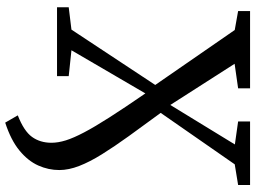

<svg xmlns="http://www.w3.org/2000/svg" viewBox="-142 -642 982 739"><g transform="rotate(90 349.5 -272.0)"><path d="M451.5 199.5 423.5 151Q484 127.5 506.5 96.2Q529 65 529 21.5Q529 -4 519.8 -33.8Q510.5 -63.5 489.2 -104Q468 -144.5 431.2 -202Q394.5 -259.5 339 -340L173 -55.5L272.5 -45V0H7.5V-45L93.5 -55.5L306.5 -378L95 -684L22 -697V-743H319.5V-697L225 -683.5L383.5 -436L535.5 -684.5L447 -697V-743H691.5V-697L612 -684L414 -399Q463.5 -331.5 503.8 -275.8Q544 -220 573.2 -173Q602.5 -126 618.2 -85.5Q634 -45 634 -8.5Q634 33 616.5 72.2Q599 111.5 559 144.5Q519 177.5 451.5 199.5Z"/></g></svg>

Font: Merriweather 36pt
Style: Regular
Weight: 400
Designer: Eben Sorkin
Foundry: Eben Sorkin
Version: Version 2.100